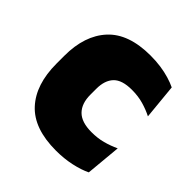

<svg xmlns="http://www.w3.org/2000/svg" viewBox="-146 -618 744 744"><g transform="rotate(45 226.0 -246.0)"><path d="M265.5 13.5Q145 13.5 87 -49.5Q29 -112.5 29 -227V-269.5Q29 -380.5 87 -443.5Q145 -506.5 265 -506.5Q294.5 -506.5 321 -502.8Q347.5 -499 370 -492.2Q392.5 -485.5 410 -477L424 -332.5Q399.5 -345 371 -353.2Q342.5 -361.5 307.5 -361.5Q253.5 -361.5 230.2 -337Q207 -312.5 207 -266.5V-234Q207 -186 232.5 -160.2Q258 -134.5 312.5 -134.5Q346.5 -134.5 374.2 -142Q402 -149.5 429 -162L415.5 -17Q388 -3.5 349 5Q310 13.5 265.5 13.5Z"/></g></svg>

Font: Anek Gurmukhi ExtraBold
Style: Regular
Weight: 800
Designer: Sarang Kulkarni (Gurmukhi), Yesha Goshar (Latin)
Foundry: Ek Type
Version: Version 1.003